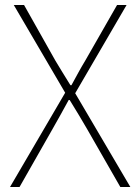

<svg xmlns="http://www.w3.org/2000/svg" viewBox="-20 -746 559 766"><path d="M20 0H58L190 -232C210 -267 230 -303 254 -347H258C285 -303 307 -267 327 -232L460 0H500L280 -374L485 -726H447L320 -504C300 -471 287 -446 265 -406H261C236 -446 221 -471 201 -504L76 -726H35L240 -376Z"/></svg>

Font: Noto Sans CJK KR Thin
Style: Regular
Weight: 250
Designer: Ryoko NISHIZUKA (kana & ideographs); Paul D. Hunt (Latin, Greek & Cyrillic); Wenlong ZHANG (bopomofo); Sandoll Communica
Foundry: Adobe Systems Incorporated
Version: Version 1.002;PS 1.002;hotconv 1.0.82;makeotf.lib2.5.63406